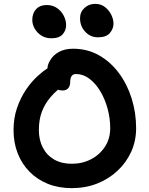

<svg xmlns="http://www.w3.org/2000/svg" viewBox="-20 -963 773 993"><path d="M351 10Q283 10 228 -12Q173 -34 133 -74.5Q93 -115 71.5 -170Q50 -225 50 -290Q50 -352 68 -404.5Q86 -457 114 -498.5Q142 -540 174 -569Q201 -594 225 -609Q227 -632 240 -652Q255 -678 285 -694.5Q315 -711 358 -711Q432 -711 492 -677Q552 -643 595 -585Q638 -527 661 -453.5Q684 -380 684 -300Q684 -234 658.5 -178Q633 -122 587.5 -79.5Q542 -37 482 -13.5Q422 10 351 10ZM280 -499Q258 -481 240 -459Q212 -426 196.5 -385Q181 -344 181 -290Q181 -239 201.5 -199.5Q222 -160 260 -138Q298 -116 351 -116Q406 -116 451 -139.5Q496 -163 523 -204.5Q550 -246 550 -300Q550 -350 537 -399Q524 -448 500 -489Q476 -530 443.5 -555Q411 -580 372 -580Q357 -580 350 -569Q343 -558 343 -539Q343 -518 332.5 -506.5Q322 -495 304 -495Q292 -495 280 -499ZM486 -770Q448 -770 421 -798.5Q394 -827 394 -869Q394 -901 417 -922Q440 -943 472 -943Q502 -943 523 -926.5Q544 -910 555.5 -886.5Q567 -863 567 -840Q567 -815 548.5 -792.5Q530 -770 486 -770ZM245 -765Q217 -765 195 -778.5Q173 -792 160 -814Q147 -836 147 -860Q147 -895 167 -916Q187 -937 221 -937Q253 -937 275.5 -921Q298 -905 310 -881Q322 -857 322 -833Q322 -806 304 -785.5Q286 -765 245 -765Z"/></svg>

Font: Shantell Sans Light SemiBold
Style: Regular
Weight: 600
Version: Version 1.008;[ac192a2d6]